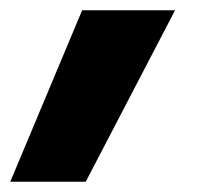

<svg xmlns="http://www.w3.org/2000/svg" viewBox="-83 -212 387 374"><path d="M-63 142H84L258 -192H77Z"/></svg>

Font: Fixel Display 20240404 Black
Style: Italic
Weight: 900
Italic angle: -10°
Designer: AlfaBravo + MacPaw
Foundry: Kyrylo Tkachov, Marchela Mozhyna, Serhii Makarenko, Maria Weinstein, Zakhar Kryvoshyya
Version: Version 1.211;Glyphs 3.2 (3225)